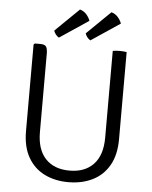

<svg xmlns="http://www.w3.org/2000/svg" viewBox="-59 -930 785 991"><g transform="rotate(5 333.0 -434.5)"><path d="M574 -232Q574 -150.5 543 -96.2Q512 -42 457.2 -15Q402.5 12 332 12Q262.5 12 208.2 -15Q154 -42 123 -96.2Q92 -150.5 92 -232V-680L98 -686H127Q151 -686 157.5 -674.2Q164 -662.5 164 -639V-233Q164 -142.5 208.8 -95.2Q253.5 -48 333 -48Q412.5 -48 457.2 -95.2Q502 -142.5 502 -233V-683Q509 -684.5 518.2 -685.2Q527.5 -686 537 -686Q547.5 -686 557 -685.2Q566.5 -684.5 574 -683ZM478 -881Q498 -875.5 511.8 -860Q525.5 -844.5 531.5 -827L382 -727Q371.5 -733 364.8 -742.2Q358 -751.5 355 -761ZM315 -881Q335 -875.5 348.8 -860Q362.5 -844.5 368.5 -827L219 -727Q208.5 -733 201.8 -742.2Q195 -751.5 192 -761Z"/></g></svg>

Font: Signika Negative Light Light
Style: Regular
Weight: 300
Version: Version 2.001